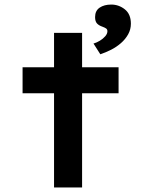

<svg xmlns="http://www.w3.org/2000/svg" viewBox="-20 -822 633 842"><path d="M217 0V-678H340V0ZM79 -413V-527H500V-413ZM420 -584 390 -631Q404 -635 418 -643.5Q432 -652 441.5 -663Q451 -674 451 -685Q451 -693 445.5 -697Q440 -701 429 -705Q414 -710 405.5 -719Q397 -728 397 -747Q397 -775 417 -788.5Q437 -802 468 -802Q501 -802 527.5 -781Q554 -760 554 -718Q554 -693 542 -671.5Q530 -650 510.5 -633Q491 -616 467.5 -604Q444 -592 420 -584Z"/></svg>

Font: Lexend Giga Medium
Style: Regular
Weight: 500
Designer: Bonnie Shaver-Troup, Thomas Jockin
Foundry: Lexend
Version: Version 1.007